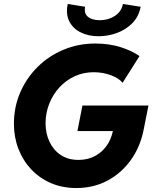

<svg xmlns="http://www.w3.org/2000/svg" viewBox="-20 -949 783 977"><path d="M368.2 7.8Q296.9 7.8 238.5 -17.6Q180.2 -43 138.2 -87.9Q96.2 -132.8 73.5 -192.1Q50.8 -251.5 50.8 -319.3Q50.8 -404.3 82.8 -478.3Q114.7 -552.2 171.4 -608.4Q228 -664.6 303.2 -696Q378.4 -727.5 464.8 -727.5Q535.6 -727.5 594 -709Q652.3 -690.4 689.9 -663.6L603.5 -527.3Q587.4 -549.8 545.7 -565.7Q503.9 -581.5 456.5 -581.5Q404.8 -581.5 360.1 -561Q315.4 -540.5 282.2 -504.2Q249 -467.8 230.5 -420.9Q211.9 -374 211.9 -321.8Q211.9 -270 231.9 -227.5Q252 -185.1 289.3 -160.2Q326.7 -135.3 379.4 -135.3Q428.7 -135.3 467.5 -157.2Q506.3 -179.2 530.3 -219Q554.2 -258.8 559.1 -313L628.4 -282.2H374L399.4 -412.1H735.4L710.4 -286.1Q693.8 -203.1 647 -136.5Q600.1 -69.8 528.8 -31Q457.5 7.8 368.2 7.8ZM481.4 -764.6Q429.7 -764.6 390.1 -784.4Q350.6 -804.2 332.3 -841.1Q314 -877.9 324.7 -928.7L413.1 -914.6Q408.2 -888.7 418.2 -873.8Q428.2 -858.9 447.5 -852.5Q466.8 -846.2 488.8 -846.2Q530.3 -846.2 564 -867.7Q597.7 -889.2 605.5 -928.7L695.8 -914.6Q686 -863.8 652.6 -830.3Q619.1 -796.9 573.7 -780.8Q528.3 -764.6 481.4 -764.6Z"/></svg>

Font: Reddit Sans ExtraBold
Style: Italic
Weight: 800
Italic angle: -11.25°
Designer: Stephen Hutchings
Version: Version 1.013